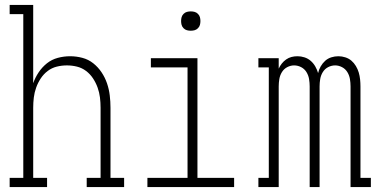

<svg xmlns="http://www.w3.org/2000/svg" viewBox="-20 -755 1540 775"><path d="M19 0V-37H74V-698H19V-735H114V-419Q122 -442 136 -463Q150 -484 169.5 -499.5Q189 -515 213.5 -521.5Q238 -528 263 -528Q288 -528 312.5 -521.5Q337 -515 356.5 -499.5Q376 -484 390 -463Q404 -442 412 -418.5Q420 -395 423 -370Q426 -345 426 -320V-37H481V0H330V-37H386V-320Q386 -341 383.5 -361.5Q381 -382 374 -401.5Q367 -421 355.5 -438.5Q344 -456 327.5 -468.5Q311 -481 291 -486Q271 -491 250 -491Q229 -491 209 -486Q189 -481 172.5 -468.5Q156 -456 144.5 -438.5Q133 -421 126 -401.5Q119 -382 116.5 -361.5Q114 -341 114 -320V-37H170V0Z M575 0V-37H737V-483H589V-520H777V-37H925V0ZM750 -631Q742 -631 734.5 -633Q727 -635 721 -641Q715 -647 713 -654.5Q711 -662 711 -670Q711 -678 713 -685.5Q715 -693 721 -699Q727 -705 734.5 -707Q742 -709 750 -709Q758 -709 765.5 -707Q773 -705 779 -699Q785 -693 787 -685.5Q789 -678 789 -670Q789 -662 787 -654.5Q785 -647 779 -641Q773 -635 765.5 -633Q758 -631 750 -631Z M1023 0V-37H1065V-483H1023V-520H1105V-478Q1110 -489 1117.5 -498.5Q1125 -508 1135 -515Q1145 -522 1156.5 -525Q1168 -528 1181 -528Q1195 -528 1209 -523.5Q1223 -519 1234 -509.5Q1245 -500 1252.5 -487Q1260 -474 1264 -460Q1267 -474 1274.5 -487Q1282 -500 1292.5 -509.5Q1303 -519 1317 -523.5Q1331 -528 1346 -528Q1360 -528 1374 -523.5Q1388 -519 1398.5 -510Q1409 -501 1416.5 -488.5Q1424 -476 1428 -462.5Q1432 -449 1433.5 -434.5Q1435 -420 1435 -406V-37H1477V0H1395V-406Q1395 -421 1392.5 -436Q1390 -451 1382 -464Q1374 -477 1360.5 -484Q1347 -491 1333 -491Q1318 -491 1304.5 -484Q1291 -477 1283 -464Q1275 -451 1272.5 -436Q1270 -421 1270 -406V0H1230V-406Q1230 -421 1227.5 -436Q1225 -451 1217 -464Q1209 -477 1195.5 -484Q1182 -491 1167 -491Q1153 -491 1139.5 -484Q1126 -477 1118 -464Q1110 -451 1107.5 -436Q1105 -421 1105 -406V0Z"/></svg>

Font: Iosevka Curly Slab Extralight
Style: Regular
Weight: 200
Monospace: yes
Designer: Belleve Invis
Foundry: Belleve Invis
Version: Version 22.1.2; ttfautohint (v1.8.4)